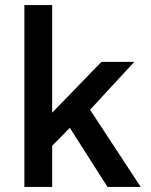

<svg xmlns="http://www.w3.org/2000/svg" viewBox="-20 -740 598 760"><path d="M76.5 0V-720H186.5V-294L381.5 -495H511.5L336.5 -305.5L537 0H405.5L256.5 -234L186.5 -163V0Z"/></svg>

Font: Geologica Thin Roman
Style: Regular
Weight: 400
Version: Version 1.010;gftools[0.9.28]